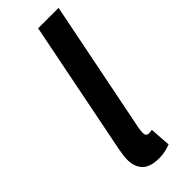

<svg xmlns="http://www.w3.org/2000/svg" viewBox="-223 -681 718 718"><g transform="rotate(-45 136.0 -322.0)"><path d="M139 10Q92 10 71 -11.5Q50 -33 50 -70Q50 -90 56 -121L162 -654H270L164 -123Q163 -115 162.5 -110Q162 -105 162 -100Q162 -83 178 -83Q181 -83 184.5 -83.5Q188 -84 194 -85L200 -2Q187 3 171.5 6.5Q156 10 139 10Z"/></g></svg>

Font: Source Sans 3 Semibold
Style: Italic
Weight: 600
Italic angle: -11°
Designer: Paul D. Hunt
Foundry: Adobe
Version: Version 3.052;hotconv 1.1.0;makeotfexe 2.6.0